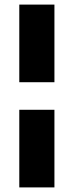

<svg xmlns="http://www.w3.org/2000/svg" viewBox="-20 -749 321 836"><path d="M64 -391V-729H217V-391ZM64 67V-271H217V67Z"/></svg>

Font: Mona Sans Expanded
Style: Bold
Weight: 700
Width: 7
Designer: Deni Anggara
Foundry: GitHub
Version: Version 2.000